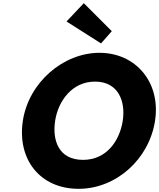

<svg xmlns="http://www.w3.org/2000/svg" viewBox="-20 -1172 1000 1207"><path d="M326.7 -413C345.5 -536 432.3 -659 577.3 -659C723.3 -659 770.5 -536 751.7 -413C732.9 -290 652.1 -167 502.1 -167C348.1 -167 307.9 -290 326.7 -413ZM123.7 -413C86.8 -172 230.2 15 474.2 15C711.2 15 917.8 -172 954.7 -413C991.6 -654 834 -840 605 -840C378 -840 160.6 -654 123.7 -413ZM506.8 -1152 398.2 -1037 615.1 -899 682.8 -976Z"/></svg>

Font: Sztylet
Style: BdObl
Weight: 700
Foundry: Cannot Into Space Fonts, PlusOne Fonts
Version: Version 0.12